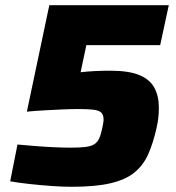

<svg xmlns="http://www.w3.org/2000/svg" viewBox="-20 -708 673 736"><path d="M255 8Q220 8 178 5Q136 2 94.5 -2.5Q53 -7 19 -13L47 -154Q80 -151 117 -148Q154 -145 189.5 -143.5Q225 -142 250 -142Q285 -142 306.5 -144.5Q328 -147 340.5 -154.5Q353 -162 360 -177Q367 -192 372 -217Q374 -227 375.5 -235Q377 -243 377 -250Q377 -268 368 -276.5Q359 -285 338 -287.5Q317 -290 281 -290Q253 -290 218.5 -288.5Q184 -287 149 -285Q114 -283 83 -280L169 -688H627L594 -535H311L289 -431Q313 -434 342.5 -435.5Q372 -437 402 -437Q473 -437 513.5 -420.5Q554 -404 571.5 -372Q589 -340 589 -295Q589 -277 587 -257.5Q585 -238 580 -217Q567 -159 548 -116.5Q529 -74 495 -46.5Q461 -19 403.5 -5.5Q346 8 255 8Z"/></svg>

Font: Saira Thin ExtraBold
Style: Italic
Weight: 800
Italic angle: -12°
Version: Version 1.101